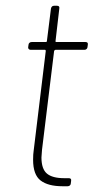

<svg xmlns="http://www.w3.org/2000/svg" viewBox="-20 -647 334 667"><path d="M274 -474H173Q170 -474 168 -470L126 -127Q124 -107 124 -100Q124 -60 143 -44Q162 -28 203 -28H219Q229 -28 227 -18L226 -10Q226 -6 223 -3Q220 0 215 0H197Q147 0 121 -20Q95 -40 95 -92Q95 -112 97 -124L139 -470Q139 -474 136 -474H86Q82 -474 79.5 -477Q77 -480 78 -484L79 -491Q79 -495 82 -498Q85 -501 90 -501H139Q143 -501 143 -505L157 -617Q159 -627 168 -627H178Q188 -627 186 -617L173 -505Q172 -504 173 -502.5Q174 -501 176 -501H277Q287 -501 285 -491L284 -484Q284 -480 281 -477Q278 -474 274 -474Z"/></svg>

Font: Barlow Semi Condensed Thin
Style: Italic
Weight: 250
Width: 4
Italic angle: -7°
Designer: Jeremy Tribby
Foundry: Tribby Type
Version: Version 1.408